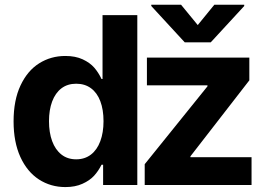

<svg xmlns="http://www.w3.org/2000/svg" viewBox="-20 -770 1118 799"><path d="M36.5 -264.8Q36.5 -352.8 65.3 -414.2Q94.1 -475.7 142.9 -506.4Q191.6 -537.1 252 -537.1Q293.9 -537.1 324.1 -523.1Q354.3 -509 372 -488.7Q389.7 -468.4 402.5 -441.3H406.7V-707H551.4V0H409.1V-84.4H402.5Q389.2 -57.9 371.3 -38.4Q353.3 -18.8 323.1 -5.2Q292.9 8.5 252.1 8.5Q191.1 8.5 142 -23.2Q93 -55 64.7 -116.9Q36.5 -178.9 36.5 -264.8ZM410.8 -265.6Q410.8 -313.6 397.5 -348.7Q384.3 -383.8 358.7 -402.7Q333.1 -421.6 297 -421.6Q260.9 -421.6 235.5 -402.3Q210.2 -382.9 197 -347.6Q183.9 -312.3 183.9 -265.6Q183.9 -218.5 197 -182.8Q210.2 -147 235.5 -127Q260.9 -107 297 -107Q332.7 -107 358.3 -126.6Q383.9 -146.2 397.3 -182.2Q410.8 -218.2 410.8 -265.6ZM582.2 -86.7 843.4 -410.8V-415H591.4V-530.3H1017.6V-435.7L772.4 -119.5V-115.8H1026.8V0H582.2ZM802.9 -665.7 872 -750.4H996.3V-745L857 -593.8H748.8L609.5 -745V-750.4H733.4Z"/></svg>

Font: WEMIX Pretendard Variable
Style: Regular
Weight: 400
Designer: Base glyphs from Inter by Rasmus Andersson; Hangeul glyphs from Noto Sans CJK(Source Han Sans) by Jang Soo-young and Kan
Foundry: Kil Hyung-jin
Version: Version 1.000;Glyphs 3.2 (3208)